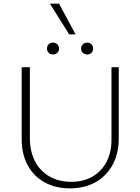

<svg xmlns="http://www.w3.org/2000/svg" viewBox="-20 -1027 769 1054"><path d="M364 7Q285 7 225 -26Q165 -59 132 -120Q99 -181 99 -262V-658H144V-270Q144 -197 171.5 -143Q199 -89 250.5 -59Q302 -29 371 -29Q439 -29 488.5 -58Q538 -87 565 -139Q592 -191 592 -261V-658H632V-269Q632 -185 598.5 -123Q565 -61 505 -27Q445 7 364 7ZM459 -728Q445 -728 435 -737Q425 -746 425 -760Q425 -775 435 -784Q445 -793 459 -793Q473 -793 482 -784Q491 -775 491 -760Q491 -746 482 -737Q473 -728 459 -728ZM270 -728Q256 -728 247 -737Q238 -746 238 -760Q238 -775 247 -784Q256 -793 270 -793Q285 -793 294.5 -784Q304 -775 304 -760Q304 -746 294.5 -737Q285 -728 270 -728ZM395 -838H360L254 -1007H304Z"/></svg>

Font: Ysabeau Office ExtraLight
Style: Regular
Weight: 250
Designer: Christian Thalmann (Catharsis Fonts)
Version: Version 2.001;gftools[0.9.30]; featfreeze: tnum,lnum,ss02